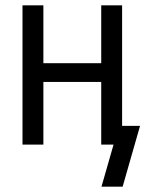

<svg xmlns="http://www.w3.org/2000/svg" viewBox="-20 -540 543 717"><path d="M359 157 404 0H358V-234H142V0H64V-520H142V-304H358V-520H436V-70H503L438 157Z"/></svg>

Font: Iosevka Algr
Style: Regular
Weight: 400
Monospace: yes
Designer: Belleve Invis
Foundry: Belleve Invis
Version: Version 26.0.2; ttfautohint (v1.8.3)